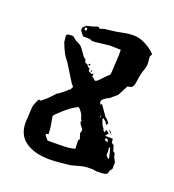

<svg xmlns="http://www.w3.org/2000/svg" viewBox="-96 -530 572 630"><g transform="rotate(20 190.5 -215.5)"><path d="M187 -279Q189 -278 196 -271H199Q202 -271 211.5 -280.5Q221 -290 225 -295L237 -306Q237 -308 238 -311Q239 -314 239 -315Q239 -318 239.5 -327Q240 -336 240.5 -345.5Q241 -355 241.5 -363Q242 -371 242 -373V-395Q235 -395 222.5 -395.5Q210 -396 204 -396Q202 -396 194 -395Q186 -394 177.5 -393Q169 -392 161.5 -391Q154 -390 152 -390H142Q138 -394 125 -394H112Q111 -394 110 -395L98 -410V-420L108 -430L123 -434Q127 -434 135.5 -437.5Q144 -441 148 -441L153 -436L168 -441L194 -444Q212 -446 229.5 -450Q247 -454 267 -454Q287 -454 309.5 -442Q332 -430 343 -417V-415Q343 -413 341 -411Q339 -409 339 -404Q339 -399 340 -393.5Q341 -388 341 -383Q341 -372 336.5 -360Q332 -348 330 -337Q329 -332 328 -324Q327 -316 325.5 -308.5Q324 -301 320.5 -296Q317 -291 311 -291Q304 -291 303 -288L284 -252Q283 -252 279.5 -249Q276 -246 272 -242.5Q268 -239 264.5 -236Q261 -233 260 -233Q255 -231 246 -225Q237 -219 237 -211L241 -203L245 -207Q246 -206 249.5 -200.5Q253 -195 257.5 -189Q262 -183 265.5 -177.5Q269 -172 270 -171Q276 -167 280 -162L286 -154L281 -147L276 -156L265 -165L263 -161L269 -145L274 -136L277 -134L278 -128L285 -122L287 -132L299 -124L290 -112H317L319 -98L327 -93L333 -73L339 -70L342 -57L350 -42Q350 -40 350.5 -39Q351 -38 351 -37Q350 -35 350 -35V-34V-18Q343 -11 342.5 -6.5Q342 -2 340 1Q338 4 331 5.5Q324 7 303 7Q301 7 297 6Q293 5 291 5H277Q261 5 247.5 9Q234 13 218 17Q199 19 181.5 21Q164 23 145 23Q93 23 61.5 1.5Q30 -20 30 -64L33 -119Q33 -121 34.5 -126Q36 -131 38.5 -136.5Q41 -142 43 -146Q45 -150 47 -150L51 -148L54 -150Q69 -161 77 -170Q85 -179 96 -190H98Q102 -193 113 -201.5Q124 -210 127 -214L132 -217L135 -225H137Q135 -230 132 -232.5Q129 -235 127 -239L91 -297L89 -300Q79 -311 72 -325.5Q65 -340 60 -353L59 -355Q59 -361 58 -366Q57 -371 57 -375Q57 -380 60 -382Q63 -384 72 -384H80L95 -372Q105 -368 110 -364.5Q115 -361 118.5 -356.5Q122 -352 125.5 -346.5Q129 -341 135 -333Q143 -325 146 -324L144 -321L148 -315L155 -313L160 -306Q162 -304 167 -303L166 -299L168 -293L179 -288L185 -291L184 -280Q184 -279 185 -279ZM106 -114Q107 -106 110.5 -88.5Q114 -71 114 -54L105 -51Q105 -49 111 -41Q117 -33 119 -33H139Q156 -33 176 -33.5Q196 -34 213 -39L212 -67L216 -74L210 -92L213 -102Q213 -107 206 -114.5Q199 -122 199 -131H201L196 -140Q196 -143 194 -148Q192 -153 188.5 -158Q185 -163 181.5 -167Q178 -171 175 -171L163 -164Q159 -162 149.5 -155Q140 -148 130.5 -139.5Q121 -131 113.5 -123.5Q106 -116 106 -114ZM315 -75 317 -69 316 -58Q316 -54 318.5 -51.5Q321 -49 324 -46L328 -45L327 -50Q326 -55 323 -67Q320 -79 318 -84ZM293 -99 306 -95 302 -104 297 -107ZM112 -425Q107 -425 107 -420Q107 -415 112 -415Q115 -415 115 -420Q115 -425 112 -425ZM303 -131 309 -122 301 -129Q298 -131 296 -137ZM159 -315Q161 -317 163 -317Q165 -317 165 -315Q165 -311 161 -311Q159 -311 159 -315ZM175 -299Q177 -297 177 -296Q177 -294 175 -294Q173 -294 173 -298Q173 -299 174 -299ZM255 -173 253 -162 256 -165Z"/></g></svg>

Font: East Sea Dokdo Cyrillic
Style: Regular
Weight: 400
Version: Version 1.00 July 4, 2018, initial release